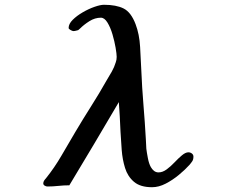

<svg xmlns="http://www.w3.org/2000/svg" viewBox="-20 -778 1040 803"><path d="M789 -123Q789 -131 782.5 -136Q776 -141 768 -141Q756 -141 741 -128.5Q726 -116 710 -99Q694 -82 677 -69.5Q660 -57 643 -57Q632 -57 624 -63.5Q616 -70 611 -79Q603 -93 598.5 -116.5Q594 -140 592 -156Q591 -166 591 -175.5Q591 -185 590 -195Q586 -267 580 -339Q574 -411 571 -484Q569 -528 566 -581.5Q563 -635 547 -677Q528 -727 497 -742.5Q466 -758 415 -758Q400 -758 375.5 -749.5Q351 -741 326 -726.5Q301 -712 284 -695Q267 -678 267 -661Q267 -657 275 -652.5Q283 -648 287 -648Q292 -648 297.5 -649.5Q303 -651 307 -652Q310 -654 314 -658Q331 -675 354 -689.5Q377 -704 402 -704Q417 -704 429.5 -683.5Q442 -663 450.5 -634Q459 -605 463.5 -578.5Q468 -552 468 -540Q468 -534 467 -528Q466 -522 464 -517Q458 -497 447.5 -478.5Q437 -460 426 -442Q395 -387 361 -333.5Q327 -280 295 -226Q266 -177 237 -127Q208 -77 172 -32Q168 -28 164.5 -22.5Q161 -17 161 -11Q161 -5 167 -1.5Q173 2 178 2Q201 2 224 -0.5Q247 -3 270 -3Q375 -177 477 -351Q479 -320 481 -289.5Q483 -259 484 -227Q486 -191 489 -151Q492 -111 503 -75.5Q514 -40 540.5 -17.5Q567 5 616 5Q644 5 673 -10Q702 -25 728 -46.5Q754 -68 772 -88Q779 -96 784 -103.5Q789 -111 789 -123Z"/></svg>

Font: UoqMunThenKhung
Style: Regular
Weight: 400
Designer: Font-Kai, 金井和夫, 宇文滿月
Foundry: Kazuo Kanai, Moonlit Owen
Version: Version 1.197